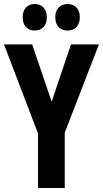

<svg xmlns="http://www.w3.org/2000/svg" viewBox="-20 -935 512 955"><path d="M237 -429 333 -714H472L302 -275V0H169V-271L0 -714H140ZM93 -849Q93 -881 109.5 -898Q126 -915 152 -915Q180 -915 196.5 -897.5Q213 -880 213 -849Q213 -818 196.5 -800.5Q180 -783 152 -783Q126 -783 109.5 -800Q93 -817 93 -849ZM255 -849Q255 -881 272 -898Q289 -915 316 -915Q344 -915 360.5 -897.5Q377 -880 377 -849Q377 -818 360.5 -800.5Q344 -783 316 -783Q288 -783 271.5 -800.5Q255 -818 255 -849Z"/></svg>

Font: Noto Sans Sinhala ExtraCondensed
Style: Bold
Weight: 700
Width: 2
Designer: Jelle Bosma - Monotype Design Team
Foundry: Monotype Imaging Inc.
Version: Version 2.006; ttfautohint (v1.8.4.7-5d5b)